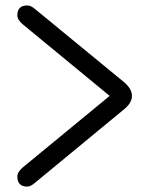

<svg xmlns="http://www.w3.org/2000/svg" viewBox="-20 -733 540 707"><path d="M383.8 -379.9 63.5 -643.6Q43.9 -660.2 43.9 -676.8Q43.9 -712.9 80.1 -712.9Q93.8 -712.9 108.4 -700.2L436.5 -430.7Q465.8 -406.2 465.8 -379.9Q465.8 -354.5 437.5 -331.1L108.4 -59.6Q92.8 -45.9 80.1 -45.9Q43.9 -45.9 43.9 -83Q43.9 -99.6 63.5 -116.2Z"/></svg>

Font: MotoyaLMaru
Style: W3 mono
Weight: 400
Version: Version 1.01